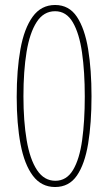

<svg xmlns="http://www.w3.org/2000/svg" viewBox="-20 -744 434 770"><path d="M347 -358Q347 -250 333.5 -168Q320 -86 288.5 -40Q257 6 201 6Q146 6 112 -39Q78 -84 62.5 -165.5Q47 -247 47 -355Q47 -464 62 -547Q77 -630 111 -677Q145 -724 201 -724Q257 -724 288.5 -676.5Q320 -629 333.5 -546.5Q347 -464 347 -358ZM74 -358Q74 -258 87 -181.5Q100 -105 128.5 -62Q157 -19 202 -19Q247 -19 273 -62.5Q299 -106 309.5 -182.5Q320 -259 320 -357Q320 -456 309 -533Q298 -610 272 -654.5Q246 -699 201 -699Q155 -699 127 -655.5Q99 -612 86.5 -535.5Q74 -459 74 -358Z"/></svg>

Font: Noto Sans Thai ExtCond Thin
Style: Regular
Weight: 100
Width: 2
Designer: Monotype Design Team
Foundry: Monotype Imaging Inc.
Version: Version 2.002; ttfautohint (v1.8.4.7-5d5b)